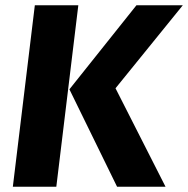

<svg xmlns="http://www.w3.org/2000/svg" viewBox="-20 -713 718 733"><path d="M195 0H29L113 -693H279ZM245 -372 501 -693H678L421 -376L612 0H427Z"/></svg>

Font: Qjlgwqiwhsfqbnnlvksmvfsycuq
Style: Regular
Weight: 700
Italic angle: -8°
Designer: Carrois Corporate & Edenspiekermann
Foundry: Carrois Corporate GbR & Edenspiekermann AG
Version: Version 2.001